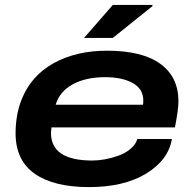

<svg xmlns="http://www.w3.org/2000/svg" viewBox="-20 -744 784 776"><path d="M319.8 -590.8 436 -724.1H596.2V-719.2L436 -590.8ZM339.8 12.2Q197.3 12.2 120.1 -42Q43 -96.2 43 -205.1Q43 -279.3 66.9 -340.8Q105 -437.5 196.3 -488.3Q287.6 -539.1 412.1 -539.1Q554.7 -539.1 627.9 -486.1Q701.2 -433.1 701.2 -334Q701.2 -301.8 687 -229H188Q186 -213.4 186 -207Q186 -95.2 353 -95.2Q377 -95.2 404.1 -100.1Q431.2 -105 458.7 -114.7Q486.3 -124.5 507.3 -142.1Q528.3 -159.7 535.2 -182.1H674.8Q660.2 -96.7 570.3 -42.2Q480.5 12.2 339.8 12.2ZM205.1 -320.8H558.1Q559.1 -326.7 559.1 -337.9Q559.1 -384.8 516.4 -408.4Q473.6 -432.1 404.8 -432.1Q326.7 -432.1 273.7 -403.1Q220.7 -374 205.1 -320.8Z"/></svg>

Font: Archivo Expanded SemiBold
Style: Italic
Weight: 600
Width: 7
Italic angle: -10°
Designer: Hector Gatti
Foundry: Omnibus-Type
Version: Version 2.001